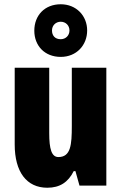

<svg xmlns="http://www.w3.org/2000/svg" viewBox="-20 -871 569 901"><path d="M265 -604C339 -604 389 -659 389 -728C389 -797 338 -851 265 -851C190 -851 141 -799 141 -727C141 -656 190 -604 265 -604ZM265 -687C238 -687 224 -704 224 -728C224 -752 242 -769 265 -769C288 -769 306 -752 306 -728C306 -704 288 -687 265 -687ZM479 -553H317V-280C317 -191 312 -134 254 -134C222 -134 211 -172 211 -246V-553H49V-193C49 -64 105 10 202 10C261 10 300 -16 326 -68H334L353 0H479Z"/></svg>

Font: Noto Sans Oriya ExtCond Blk
Style: Regular
Weight: 900
Width: 2
Designer: Amélie Bonet and Sol Matas
Foundry: Google LLC
Version: Version 2.006